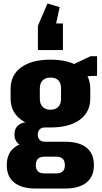

<svg xmlns="http://www.w3.org/2000/svg" viewBox="-20 -894 584 1104"><path d="M270 -161Q163 -161 102 -205Q41 -249 41 -328V-383Q41 -463 102 -507Q163 -551 270 -551Q378 -551 438.5 -507Q499 -463 499 -383V-328Q499 -249 438.5 -205Q378 -161 270 -161ZM186 190Q104 190 61.5 155.5Q19 121 19 56Q19 -11 61.5 -45Q104 -79 185 -79H354Q435 -79 477.5 -45Q520 -11 520 56Q520 121 477.5 155.5Q435 190 354 190ZM304 103Q353 103 353 56Q353 7 304 7H235Q186 7 186 56Q186 103 235 103ZM144 -48Q107 -48 85 -68Q63 -88 63 -120Q63 -154 84 -173Q105 -192 145 -192H270V-161H238Q218 -161 207.5 -149.5Q197 -138 197 -120Q197 -102 207.5 -90.5Q218 -79 238 -79H270V-48ZM270 -263Q299 -263 315 -279.5Q331 -296 331 -326V-385Q331 -416 315.5 -432Q300 -448 270 -448Q242 -448 225.5 -432Q209 -416 209 -385V-326Q209 -296 225.5 -279.5Q242 -263 270 -263ZM364 -506 501 -571H538V-458L364 -451ZM198 -606V-746L253 -874L323 -853L282 -662L206 -759H342V-606Z"/></svg>

Font: Pathway Extreme Condensed ExtraBold
Style: Regular
Weight: 800
Width: 3
Version: Version 1.001;gftools[0.9.26]